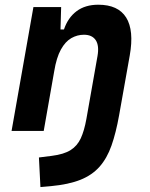

<svg xmlns="http://www.w3.org/2000/svg" viewBox="-20 -547 626 802"><path d="M148.9 234.4 142.6 110.8 196.3 104Q246.6 97.7 274.7 80.1Q302.7 62.5 317.4 30.8Q332 -1 340.8 -49.8L387.2 -312.5Q395 -356.4 379.9 -379.2Q364.7 -401.9 330.6 -401.9Q302.7 -401.9 277.8 -387.7Q252.9 -373.5 234.4 -340.1Q215.8 -306.6 206.5 -249.5L230 -423.8H247.1Q263.7 -473.1 299.8 -500.2Q335.9 -527.3 390.6 -527.3Q473.6 -527.3 507.1 -473.6Q540.5 -419.9 522 -315.4L477.5 -65.4Q464.4 7.8 445.8 60.8Q427.2 113.8 396 149.2Q364.7 184.6 315.7 204.1Q266.6 223.6 192.9 230.5ZM28.3 0 119.6 -517.6H235.4L231.9 -394L162.6 0Z"/></svg>

Font: Cascadia Mono NF
Style: Italic
Weight: 400
Italic angle: -10°
Monospace: yes
Designer: Aaron Bell
Foundry: Saja Typeworks
Version: Version 2404.023